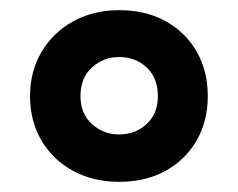

<svg xmlns="http://www.w3.org/2000/svg" viewBox="-20 -744 468 377"><path d="M214 -387Q163 -387 123.5 -408.5Q84 -430 61.5 -468Q39 -506 39 -555Q39 -604 61.5 -642Q84 -680 123.5 -702Q163 -724 214 -724Q266 -724 305 -702.5Q344 -681 366 -643Q388 -605 388 -555Q388 -506 366 -468Q344 -430 305 -408.5Q266 -387 214 -387ZM214 -480Q246 -480 268 -500.5Q290 -521 290 -555Q290 -591 268 -611.5Q246 -632 214 -632Q183 -632 160.5 -611.5Q138 -591 138 -555Q138 -521 160.5 -500.5Q183 -480 214 -480Z"/></svg>

Font: Noto Sans Myanmar
Style: Regular
Weight: 400
Designer: Monotype Design Team
Foundry: Monotype Imaging Inc.
Version: Version 2.107